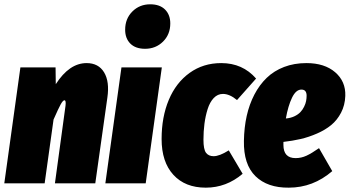

<svg xmlns="http://www.w3.org/2000/svg" viewBox="-32 -845 1612 885"><path d="M367.2 -554.2Q421.9 -554.2 447.8 -511.5Q473.6 -468.8 462.9 -395L407.2 0H221.2L270 -357.9Q272.9 -382.8 265.1 -382.8Q258.3 -382.8 248 -364.5Q237.8 -346.2 214.8 -293.9L173.8 0H-12.2L62 -534.2H224.1L225.1 -457Q287.6 -554.2 367.2 -554.2Z M636.7 -620.1Q592.8 -620.1 568.8 -644Q544.9 -668 544.9 -708Q544.9 -758.8 578.1 -792Q611.3 -825.2 660.6 -825.2Q704.6 -825.2 728.8 -801Q752.9 -776.9 752.9 -736.8Q752.9 -686.5 719.5 -653.3Q686 -620.1 636.7 -620.1ZM713.9 -534.2 639.6 0H453.6L527.8 -534.2Z M987.8 -554.2Q1086.4 -554.2 1148.4 -482.9L1060.5 -383.8Q1026.4 -412.1 995.6 -412.1Q971.2 -412.1 953.1 -393.1Q935.1 -374 925 -342Q915 -310.1 910.4 -274.7Q905.8 -239.3 905.8 -201.2Q905.8 -156.2 917.7 -140.6Q929.7 -125 952.6 -125Q979.5 -125 1022.5 -151.9L1086.4 -43.9Q1011.2 20 916.5 20Q821.3 20 767.1 -39.3Q712.9 -98.6 712.9 -204.1Q712.9 -305.7 746.1 -384.8Q779.3 -463.9 842 -509Q904.8 -554.2 987.8 -554.2Z M1380.4 -554.2Q1463.9 -554.2 1512.9 -512Q1562 -469.7 1559.6 -402.8Q1558.1 -359.9 1540 -325.4Q1522 -291 1494.6 -268.6Q1467.3 -246.1 1429.2 -229.5Q1391.1 -212.9 1354 -204.3Q1316.9 -195.8 1274.4 -190.9V-176.8Q1274.4 -116.2 1330.6 -116.2Q1356.4 -116.2 1380.4 -127.2Q1404.3 -138.2 1438.5 -162.1L1499.5 -56.2Q1411.1 20 1299.3 20Q1200.7 21 1145.5 -33Q1090.3 -86.9 1092.3 -195.8Q1093.3 -257.3 1105.2 -310.8Q1117.2 -364.3 1140.6 -409.2Q1164.1 -454.1 1197.5 -486.3Q1231 -518.6 1277.6 -536.4Q1324.2 -554.2 1380.4 -554.2ZM1285.6 -298.8Q1307.6 -300.8 1324.7 -308.8Q1341.8 -316.9 1352.3 -327.9Q1362.8 -338.9 1369.6 -352.8Q1376.5 -366.7 1378.9 -379.2Q1381.3 -391.6 1381.3 -403.8Q1381.3 -432.1 1357.4 -432.1Q1332 -432.1 1314 -394.5Q1295.9 -356.9 1285.6 -298.8Z"/></svg>

Font: Fira Sans Compressed Heavy
Style: Italic
Weight: 900
Width: 3
Italic angle: -8°
Designer: Carrois Corporate & Edenspiekermann AG
Foundry: Carrois Corporate GbR & Edenspiekermann AG
Version: Version 4.203;PS 004.203;hotconv 1.0.88;makeotf.lib2.5.64775